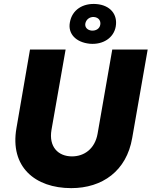

<svg xmlns="http://www.w3.org/2000/svg" viewBox="-20 -956 783 992"><path d="M348 16C509 16 634 -73 663 -243L743 -700H560L484 -264C470 -187 415 -148 352 -148C281 -148 231 -197 246 -285L319 -700H135L65 -294C30 -94 161 16 348 16ZM444 -730C513 -724 568 -761 578 -819C589 -883 548 -929 479 -935C408 -941 352 -905 341 -840C330 -782 372 -737 444 -730ZM453 -798C432 -800 417 -815 421 -835C425 -855 443 -870 466 -868C489 -866 502 -849 498 -828C495 -809 477 -796 453 -798Z"/></svg>

Font: Fixel Display 20240404 ExBold
Style: Italic
Weight: 800
Italic angle: -10°
Designer: AlfaBravo + MacPaw
Foundry: Kyrylo Tkachov, Marchela Mozhyna, Serhii Makarenko, Maria Weinstein, Zakhar Kryvoshyya
Version: Version 1.211;Glyphs 3.2 (3225)